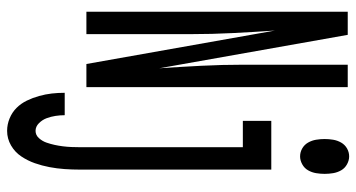

<svg xmlns="http://www.w3.org/2000/svg" viewBox="-251 -528 1002 540"><g transform="rotate(90 250.0 -258.0)"><path d="M13 0V-735H78L172 -205Q168 -264 165 -323Q162 -382 162 -441V-735H225V0H160L66 -530Q70 -471 73 -412Q76 -353 76 -294V0ZM420 -601Q408 -601 397.5 -607Q387 -613 381 -623.5Q375 -634 373 -646Q371 -658 371 -670Q371 -682 373 -694Q375 -706 381 -716.5Q387 -727 397.5 -733Q408 -739 420 -739Q431 -739 442 -733Q453 -727 459 -716.5Q465 -706 467 -694Q469 -682 469 -670Q469 -658 467 -646Q465 -634 459 -623.5Q453 -613 442 -607Q431 -601 420 -601ZM348 223Q330 223 313 216Q296 209 283.5 196.5Q271 184 263 167.5Q255 151 250 133Q245 115 243 97.5Q241 80 241 61H304Q304 74 306 87Q308 100 312.5 112Q317 124 326.5 133.5Q336 143 348 143Q360 143 368.5 133.5Q377 124 381 112.5Q385 101 387.5 89.5Q390 78 391.5 66Q393 54 393.5 42Q394 30 394 19V-440H320V-520H457V19Q457 40 455.5 61.5Q454 83 450 104Q446 125 439 145Q432 165 420 183Q408 201 389 212Q370 223 348 223Z"/></g></svg>

Font: Iosevka Medium
Style: Regular
Weight: 500
Monospace: yes
Designer: Belleve Invis
Foundry: Belleve Invis
Version: Version 32.5.0; ttfautohint (v1.8.4)